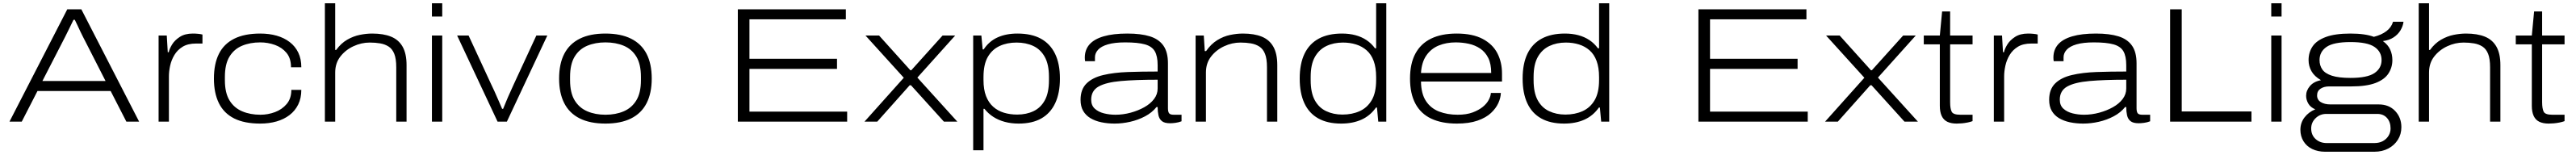

<svg xmlns="http://www.w3.org/2000/svg" viewBox="-20 -743 15738 947"><path d="M38 0 391 -686H477L830 0H752L656 -187H209L113 0ZM239 -248H625L505 -483Q498 -496 489 -514Q480 -532 470.5 -551.5Q461 -571 452.5 -590Q444 -609 437 -622H429Q418 -599 404.5 -571.5Q391 -544 379 -520Q367 -496 360 -483Z M949 0V-526H999L1005 -424H1011Q1015 -444 1031 -470.5Q1047 -497 1078.5 -517.5Q1110 -538 1158 -538Q1174 -538 1190 -536.5Q1206 -535 1217 -532V-477H1178Q1128 -477 1096 -457.5Q1064 -438 1045.5 -407Q1027 -376 1019.5 -341.5Q1012 -307 1012 -277V0Z M1570 12Q1473 12 1410.5 -19.5Q1348 -51 1317.5 -112.5Q1287 -174 1287 -263Q1287 -353 1317.5 -414Q1348 -475 1411 -506.5Q1474 -538 1570 -538Q1625 -538 1670.5 -525Q1716 -512 1750 -486Q1784 -460 1802.5 -421.5Q1821 -383 1821 -332H1758Q1758 -387 1730.5 -420Q1703 -453 1660 -468.5Q1617 -484 1570 -484Q1508 -484 1459 -463.5Q1410 -443 1382 -397Q1354 -351 1354 -273V-253Q1354 -176 1382 -130Q1410 -84 1459.5 -63Q1509 -42 1571 -42Q1617 -42 1660 -58Q1703 -74 1731.5 -107.5Q1760 -141 1760 -194H1821Q1821 -143 1802 -104.5Q1783 -66 1749 -40Q1715 -14 1669.5 -1Q1624 12 1570 12Z M1965 0V-723H2028V-438H2034Q2064 -479 2101.5 -500.5Q2139 -522 2178.5 -530Q2218 -538 2254 -538Q2323 -538 2369.5 -519Q2416 -500 2440 -457.5Q2464 -415 2464 -345V0H2401V-332Q2401 -384 2389 -414Q2377 -444 2354.5 -458.5Q2332 -473 2302.5 -478Q2273 -483 2239 -483Q2188 -483 2139.5 -460.5Q2091 -438 2059.5 -397.5Q2028 -357 2028 -300V0Z M2619 -642V-723H2682V-642ZM2619 0V-526H2682V0Z M3020 0 2773 -526H2843L2981 -228Q2989 -212 3001 -185.5Q3013 -159 3025.5 -130Q3038 -101 3048 -78H3054Q3062 -97 3072.5 -123Q3083 -149 3096 -177Q3109 -205 3119 -228L3257 -526H3324L3077 0Z M3679 12Q3585 12 3522 -19.5Q3459 -51 3427.5 -112.5Q3396 -174 3396 -263Q3396 -353 3427.5 -414Q3459 -475 3522 -506.5Q3585 -538 3679 -538Q3773 -538 3836 -506.5Q3899 -475 3930.5 -414Q3962 -353 3962 -263Q3962 -174 3930.5 -112.5Q3899 -51 3836 -19.5Q3773 12 3679 12ZM3679 -42Q3742 -42 3791 -63Q3840 -84 3868 -130Q3896 -176 3896 -253V-273Q3896 -351 3868 -397Q3840 -443 3791 -463.5Q3742 -484 3679 -484Q3617 -484 3568 -463.5Q3519 -443 3491 -397Q3463 -351 3463 -273V-253Q3463 -176 3491 -130Q3519 -84 3568 -63Q3617 -42 3679 -42Z M4488 0V-686H5148V-625H4559V-384H5094V-322H4559V-61H5156V0Z M5262 0 5502 -268 5268 -526H5351L5542 -314H5548L5739 -526H5816L5585 -269L5829 0H5747L5546 -222H5538L5340 0Z M5926 175V-526H5976L5984 -441H5990Q6023 -491 6075 -514.5Q6127 -538 6196 -538Q6282 -538 6339 -507Q6396 -476 6426 -415Q6456 -354 6456 -263Q6456 -174 6427 -112.5Q6398 -51 6342.5 -19.5Q6287 12 6204 12Q6158 12 6119 1.5Q6080 -9 6049 -29Q6018 -49 5995 -78H5989V175ZM6195 -43Q6251 -43 6295 -64Q6339 -85 6364 -131Q6389 -177 6389 -253V-273Q6389 -350 6363 -396Q6337 -442 6292.5 -462.5Q6248 -483 6191 -483Q6133 -483 6087.5 -462Q6042 -441 6015.5 -395.5Q5989 -350 5989 -272V-254Q5989 -196 6004.5 -156Q6020 -116 6048 -91Q6076 -66 6113.5 -54.5Q6151 -43 6195 -43Z M6790 12Q6747 12 6709 4Q6671 -4 6642.5 -21Q6614 -38 6598 -65.5Q6582 -93 6582 -133Q6582 -197 6618.5 -233Q6655 -269 6720.5 -284.5Q6786 -300 6871.5 -303Q6957 -306 7053 -306V-345Q7053 -400 7035.5 -430Q7018 -460 6975 -472Q6932 -484 6855 -484Q6790 -484 6749 -472Q6708 -460 6689 -439Q6670 -418 6670 -393V-369H6610Q6609 -374 6608.5 -379Q6608 -384 6608 -391Q6608 -439 6636.5 -471.5Q6665 -504 6723 -521Q6781 -538 6868 -538Q6951 -538 7005.5 -521Q7060 -504 7088 -464.5Q7116 -425 7116 -356V-82Q7116 -60 7123 -51Q7130 -42 7151 -42H7199V-2Q7181 5 7162 7.5Q7143 10 7129 10Q7095 10 7079 -3Q7063 -16 7058 -38.5Q7053 -61 7053 -89H7046Q7019 -55 6976.5 -32.5Q6934 -10 6885.5 1Q6837 12 6790 12ZM6795 -42Q6842 -42 6888 -54.5Q6934 -67 6971.5 -88Q7009 -109 7031 -138Q7053 -167 7053 -202V-256Q6920 -256 6829 -248Q6738 -240 6692.5 -214.5Q6647 -189 6647 -134Q6647 -99 6669 -79Q6691 -59 6725 -50.5Q6759 -42 6795 -42Z M7285 0V-526H7335L7341 -431H7349Q7379 -474 7417 -497.5Q7455 -521 7496 -529.5Q7537 -538 7574 -538Q7643 -538 7689.5 -519Q7736 -500 7760 -457.5Q7784 -415 7784 -345V0H7721V-332Q7721 -384 7709 -414Q7697 -444 7674.5 -458.5Q7652 -473 7622.5 -478Q7593 -483 7559 -483Q7508 -483 7459.5 -460.5Q7411 -438 7379.5 -397.5Q7348 -357 7348 -300V0Z M8174 12Q8091 12 8034.5 -19.5Q7978 -51 7949.5 -112.5Q7921 -174 7921 -263Q7921 -354 7950.5 -415Q7980 -476 8037.5 -507Q8095 -538 8179 -538Q8224 -538 8261.5 -528Q8299 -518 8329 -498Q8359 -478 8381 -448H8388V-723H8450V0H8401L8393 -86H8387Q8352 -36 8298.5 -12Q8245 12 8174 12ZM8182 -43Q8241 -43 8287.5 -64Q8334 -85 8361 -131Q8388 -177 8388 -254V-272Q8388 -330 8373 -370.5Q8358 -411 8330 -435.5Q8302 -460 8265 -471.5Q8228 -483 8185 -483Q8129 -483 8084.5 -462Q8040 -441 8014 -395.5Q7988 -350 7988 -273V-253Q7988 -177 8013 -131Q8038 -85 8082.5 -64Q8127 -43 8182 -43Z M8881 12Q8789 12 8725 -18Q8661 -48 8628 -109.5Q8595 -171 8595 -263Q8595 -354 8627.5 -415Q8660 -476 8723.5 -507Q8787 -538 8880 -538Q8977 -538 9038.5 -505.5Q9100 -473 9128.5 -418Q9157 -363 9157 -294V-245H8662Q8663 -170 8692.5 -125.5Q8722 -81 8772.5 -61.5Q8823 -42 8886 -42Q8940 -42 8977.5 -56Q9015 -70 9039.5 -90Q9064 -110 9076 -133Q9088 -156 9089 -175H9150Q9149 -145 9134.5 -113Q9120 -81 9089.5 -52.5Q9059 -24 9007.5 -6Q8956 12 8881 12ZM8662 -297H9091Q9091 -353 9073 -389Q9055 -425 9024 -446Q8993 -467 8954 -475.5Q8915 -484 8874 -484Q8817 -484 8770.5 -465Q8724 -446 8695 -404.5Q8666 -363 8662 -297Z M9536 12Q9453 12 9396.5 -19.5Q9340 -51 9311.5 -112.5Q9283 -174 9283 -263Q9283 -354 9312.5 -415Q9342 -476 9399.5 -507Q9457 -538 9541 -538Q9586 -538 9623.5 -528Q9661 -518 9691 -498Q9721 -478 9743 -448H9750V-723H9812V0H9763L9755 -86H9749Q9714 -36 9660.5 -12Q9607 12 9536 12ZM9544 -43Q9603 -43 9649.5 -64Q9696 -85 9723 -131Q9750 -177 9750 -254V-272Q9750 -330 9735 -370.5Q9720 -411 9692 -435.5Q9664 -460 9627 -471.5Q9590 -483 9547 -483Q9491 -483 9446.5 -462Q9402 -441 9376 -395.5Q9350 -350 9350 -273V-253Q9350 -177 9375 -131Q9400 -85 9444.5 -64Q9489 -43 9544 -43Z M10357 0V-686H11017V-625H10428V-384H10963V-322H10428V-61H11025V0Z M11131 0 11371 -268 11137 -526H11220L11411 -314H11417L11608 -526H11685L11454 -269L11698 0H11616L11415 -222H11407L11209 0Z M11935 12Q11901 12 11878 1Q11855 -10 11843.5 -34.5Q11832 -59 11832 -97V-472H11734V-526H11832L11846 -673H11895V-526H12032V-472H11895V-119Q11895 -79 11904.5 -60.5Q11914 -42 11957 -42H12032V-3Q12019 2 12001.5 5.5Q11984 9 11967 10.5Q11950 12 11935 12Z M12162 0V-526H12212L12218 -424H12224Q12228 -444 12244 -470.5Q12260 -497 12291.5 -517.5Q12323 -538 12371 -538Q12387 -538 12403 -536.5Q12419 -535 12430 -532V-477H12391Q12341 -477 12309 -457.5Q12277 -438 12258.5 -407Q12240 -376 12232.5 -341.5Q12225 -307 12225 -277V0Z M12708 12Q12665 12 12627 4Q12589 -4 12560.5 -21Q12532 -38 12516 -65.5Q12500 -93 12500 -133Q12500 -197 12536.5 -233Q12573 -269 12638.5 -284.5Q12704 -300 12789.5 -303Q12875 -306 12971 -306V-345Q12971 -400 12953.5 -430Q12936 -460 12893 -472Q12850 -484 12773 -484Q12708 -484 12667 -472Q12626 -460 12607 -439Q12588 -418 12588 -393V-369H12528Q12527 -374 12526.5 -379Q12526 -384 12526 -391Q12526 -439 12554.5 -471.5Q12583 -504 12641 -521Q12699 -538 12786 -538Q12869 -538 12923.5 -521Q12978 -504 13006 -464.5Q13034 -425 13034 -356V-82Q13034 -60 13041 -51Q13048 -42 13069 -42H13117V-2Q13099 5 13080 7.5Q13061 10 13047 10Q13013 10 12997 -3Q12981 -16 12976 -38.5Q12971 -61 12971 -89H12964Q12937 -55 12894.5 -32.5Q12852 -10 12803.5 1Q12755 12 12708 12ZM12713 -42Q12760 -42 12806 -54.5Q12852 -67 12889.5 -88Q12927 -109 12949 -138Q12971 -167 12971 -202V-256Q12838 -256 12747 -248Q12656 -240 12610.5 -214.5Q12565 -189 12565 -134Q12565 -99 12587 -79Q12609 -59 12643 -50.5Q12677 -42 12713 -42Z M13239 0V-686H13310V-62H13736V0Z M13857 -642V-723H13920V-642ZM13857 0V-526H13920V0Z M14186 184Q14142 184 14107.5 167.5Q14073 151 14054 120Q14035 89 14035 50Q14035 7 14060.5 -26Q14086 -59 14126 -75Q14097 -87 14083.5 -110Q14070 -133 14070 -158Q14070 -190 14093.5 -217.5Q14117 -245 14161 -253Q14121 -276 14103 -307.5Q14085 -339 14085 -376Q14085 -423 14109.5 -459.5Q14134 -496 14190.5 -517Q14247 -538 14341 -538Q14386 -538 14421.5 -533Q14457 -528 14484 -518Q14531 -530 14561 -553Q14591 -576 14601 -610H14665Q14662 -584 14647 -558.5Q14632 -533 14605 -515Q14578 -497 14539 -492Q14570 -470 14583.5 -440.5Q14597 -411 14597 -376Q14597 -331 14573 -294Q14549 -257 14494 -236Q14439 -215 14345 -215H14210Q14179 -215 14158 -201Q14137 -187 14137 -160Q14137 -133 14160 -119Q14183 -105 14219 -105H14514Q14576 -105 14614 -65Q14652 -25 14652 34Q14652 77 14630.5 111Q14609 145 14572 164.5Q14535 184 14487 184ZM14196 131H14487Q14517 131 14539 119Q14561 107 14573.5 86.5Q14586 66 14586 42Q14586 2 14564 -22.5Q14542 -47 14505 -47H14193Q14155 -47 14128 -21Q14101 5 14101 42Q14101 82 14128 106.5Q14155 131 14196 131ZM14341 -267Q14444 -267 14487.5 -296.5Q14531 -326 14531 -376Q14531 -427 14487.5 -456.5Q14444 -486 14341 -486Q14238 -486 14195 -456.5Q14152 -427 14152 -376Q14152 -343 14169 -318.5Q14186 -294 14227.5 -280.5Q14269 -267 14341 -267Z M14758 0V-723H14821V-438H14827Q14857 -479 14894.5 -500.5Q14932 -522 14971.5 -530Q15011 -538 15047 -538Q15116 -538 15162.5 -519Q15209 -500 15233 -457.5Q15257 -415 15257 -345V0H15194V-332Q15194 -384 15182 -414Q15170 -444 15147.5 -458.5Q15125 -473 15095.5 -478Q15066 -483 15032 -483Q14981 -483 14932.5 -460.5Q14884 -438 14852.5 -397.5Q14821 -357 14821 -300V0Z M15552 12Q15518 12 15495 1Q15472 -10 15460.5 -34.5Q15449 -59 15449 -97V-472H15351V-526H15449L15463 -673H15512V-526H15649V-472H15512V-119Q15512 -79 15521.5 -60.5Q15531 -42 15574 -42H15649V-3Q15636 2 15618.5 5.5Q15601 9 15584 10.5Q15567 12 15552 12Z"/></svg>

Font: Archivo Expanded ExtraLight
Style: Regular
Weight: 250
Width: 7
Designer: Hector Gatti
Foundry: Omnibus-Type
Version: Version 2.001